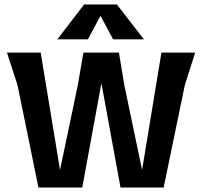

<svg xmlns="http://www.w3.org/2000/svg" viewBox="-20 -834 899 854"><path d="M848 -600 802 -455 708 0H516L431 -464L346 0H151L58 -455L11 -600H161L247 -78L326 -455L351 -600H509L533 -455L612 -78L698 -600ZM483 -659 427 -764 371 -659H235L354 -814H500L620 -659Z"/></svg>

Font: Farro Medium
Style: Regular
Weight: 500
Designer: Aceler Chua
Foundry: Grayscale Limited
Version: Version 1.101